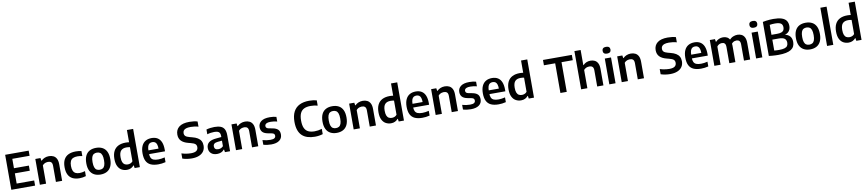

<svg xmlns="http://www.w3.org/2000/svg" viewBox="43 -2398 18028 3998"><g transform="rotate(-10 9057.5 -399.0)"><path d="M73 0V-740H570.5V-631.5H205V-108.5H575.5V0ZM153.5 -324.5V-433H520.5V-324.5Z M676.5 0V-545.5H785.5L794.5 -488H801Q832.5 -520 874.5 -537Q916.5 -554 965 -554Q1018 -554 1059.2 -533.5Q1100.5 -513 1124 -467.8Q1147.5 -422.5 1147.5 -347V0H1016V-339.5Q1016 -396 992 -418Q968 -440 926 -440Q906 -440 884.5 -434.5Q863 -429 843 -417Q823 -405 808 -385.5V0Z M1515 10Q1428.5 10 1368.5 -20.2Q1308.5 -50.5 1277.5 -113Q1246.5 -175.5 1246.5 -272Q1246.5 -369 1280 -431.5Q1313.5 -494 1377.5 -524Q1441.5 -554 1533 -554Q1564.5 -554 1594.2 -550.8Q1624 -547.5 1651 -541V-435.5Q1625 -441 1600 -444Q1575 -447 1550 -447Q1492.5 -447 1455.2 -429.8Q1418 -412.5 1400 -374.2Q1382 -336 1382 -273.5Q1382 -209.5 1399.2 -170.5Q1416.5 -131.5 1450.5 -114.2Q1484.5 -97 1535 -97Q1561 -97 1588.5 -101.8Q1616 -106.5 1651 -116.5V-11Q1620.5 -1 1585.8 4.5Q1551 10 1515 10Z M1960 10Q1882.5 10 1825.5 -20.5Q1768.5 -51 1737.2 -113.2Q1706 -175.5 1706 -271.5Q1706 -368 1736.5 -430.5Q1767 -493 1824 -523.5Q1881 -554 1960 -554Q2039 -554 2096 -523.5Q2153 -493 2183.2 -430.5Q2213.5 -368 2213.5 -272Q2213.5 -176.5 2182.5 -113.8Q2151.5 -51 2094.5 -20.5Q2037.5 10 1960 10ZM1960 -91Q1998 -91 2025 -107.5Q2052 -124 2066.5 -163.2Q2081 -202.5 2081 -271Q2081 -340.5 2066.5 -380.2Q2052 -420 2024.8 -436.5Q1997.5 -453 1960 -453Q1922 -453 1894.8 -436.5Q1867.5 -420 1853 -380.8Q1838.5 -341.5 1838.5 -273Q1838.5 -203.5 1853 -163.8Q1867.5 -124 1894.8 -107.5Q1922 -91 1960 -91Z M2518.5 9.5Q2458.5 9.5 2408.2 -17.8Q2358 -45 2328 -104.8Q2298 -164.5 2298 -261.5Q2298 -357.5 2331 -422.8Q2364 -488 2428.5 -521.2Q2493 -554.5 2587.5 -554.5Q2606.5 -554.5 2625.2 -553Q2644 -551.5 2659.5 -549V-808H2791V0H2680.5L2672 -58H2665.5Q2641.5 -28 2604.5 -9.2Q2567.5 9.5 2518.5 9.5ZM2555.5 -99Q2584 -99 2612 -110.5Q2640 -122 2659.5 -146.5V-445.5Q2645 -448.5 2625.5 -450.8Q2606 -453 2587 -453Q2509.5 -453 2470 -411Q2430.5 -369 2430.5 -272Q2430.5 -205 2446.2 -167.5Q2462 -130 2490.2 -114.5Q2518.5 -99 2555.5 -99Z M3180 10Q3083.5 10 3020.2 -19.2Q2957 -48.5 2926 -111Q2895 -173.5 2895 -273Q2895 -365.5 2923.8 -428Q2952.5 -490.5 3006.5 -522.2Q3060.5 -554 3137 -554Q3210.5 -554 3261.2 -522.2Q3312 -490.5 3338 -427Q3364 -363.5 3364 -269V-233.5H2969V-312.5H3264L3241 -301.5Q3241 -363.5 3229 -400Q3217 -436.5 3193.5 -452.2Q3170 -468 3135.5 -468Q3101 -468 3076.5 -452.5Q3052 -437 3039.2 -400.5Q3026.5 -364 3026.5 -302V-251Q3026.5 -192 3043.2 -156.8Q3060 -121.5 3097.5 -106.2Q3135 -91 3198 -91Q3229.5 -91 3264 -96Q3298.5 -101 3335 -110V-9.5Q3293 1 3255.2 5.5Q3217.5 10 3180 10Z M3890 9.5Q3839.5 9.5 3788 1.5Q3736.5 -6.5 3692 -21.5V-131.5Q3723 -121 3757.2 -114Q3791.5 -107 3825.5 -103.2Q3859.5 -99.5 3890 -99.5Q3970.5 -99.5 4006 -126.5Q4041.5 -153.5 4041.5 -203Q4041.5 -245.5 4015.2 -268.8Q3989 -292 3920 -309.5L3870 -322.5Q3774 -347 3725.2 -397.8Q3676.5 -448.5 3676.5 -531.5Q3676.5 -633.5 3749.5 -691.5Q3822.5 -749.5 3968.5 -749.5Q4016 -749.5 4060.2 -743.8Q4104.5 -738 4139.5 -727.5V-617.5Q4103 -629 4060.5 -634.8Q4018 -640.5 3975.5 -640.5Q3915 -640.5 3878.8 -628Q3842.5 -615.5 3826.2 -592.8Q3810 -570 3810 -538.5Q3810 -498.5 3833.8 -475.8Q3857.5 -453 3919.5 -436.5L3969.5 -423.5Q4040 -406 4085.8 -377.8Q4131.5 -349.5 4153.5 -308.8Q4175.5 -268 4175.5 -212Q4175.5 -142.5 4141.5 -93Q4107.5 -43.5 4043.8 -17Q3980 9.5 3890 9.5Z M4425 9.5Q4343.5 9.5 4297.8 -32.8Q4252 -75 4252 -145Q4252 -220 4303.2 -262.2Q4354.5 -304.5 4468.5 -313L4594.5 -325L4608.5 -249L4481 -237.5Q4428.5 -232.5 4405.5 -212.5Q4382.5 -192.5 4382.5 -157.5Q4382.5 -122 4403.5 -103Q4424.5 -84 4465.5 -84Q4492.5 -84 4520 -94.5Q4547.5 -105 4570 -129.5V-344Q4570 -385.5 4556.8 -409.2Q4543.5 -433 4514.8 -442.8Q4486 -452.5 4440 -452.5Q4409 -452.5 4369.5 -447Q4330 -441.5 4292.5 -430V-530.5Q4331 -542 4376.8 -548Q4422.5 -554 4462.5 -554Q4543 -554 4595.2 -533.8Q4647.5 -513.5 4673 -465.8Q4698.5 -418 4698.5 -336V0H4590L4580.5 -56.5H4574Q4549 -23 4509.8 -6.8Q4470.5 9.5 4425 9.5Z M4823.5 0V-545.5H4932.5L4941.5 -488H4948Q4979.5 -520 5021.5 -537Q5063.5 -554 5112 -554Q5165 -554 5206.2 -533.5Q5247.5 -513 5271 -467.8Q5294.5 -422.5 5294.5 -347V0H5163V-339.5Q5163 -396 5139 -418Q5115 -440 5073 -440Q5053 -440 5031.5 -434.5Q5010 -429 4990 -417Q4970 -405 4955 -385.5V0Z M5569.5 10Q5524.5 10 5482.5 4.2Q5440.5 -1.5 5403 -13V-111.5Q5443 -99.5 5484.2 -93.5Q5525.5 -87.5 5568 -87.5Q5628 -87.5 5653.5 -105.2Q5679 -123 5679 -154.5Q5679 -181 5665 -195Q5651 -209 5617.5 -215.5L5534 -231.5Q5458 -246.5 5424 -284.8Q5390 -323 5390 -385.5Q5390 -460.5 5449.8 -507.2Q5509.5 -554 5632.5 -554Q5671 -554 5706.8 -549.8Q5742.5 -545.5 5772.5 -537V-438.5Q5740.5 -447.5 5706.2 -452Q5672 -456.5 5636.5 -456.5Q5588.5 -456.5 5561.8 -447.2Q5535 -438 5524 -422.5Q5513 -407 5513 -388.5Q5513 -366 5526.5 -351.2Q5540 -336.5 5573.5 -329.5L5656.5 -314Q5730.5 -299.5 5766.2 -263.8Q5802 -228 5802 -160Q5802 -81 5741.8 -35.5Q5681.5 10 5569.5 10Z M6492.5 9.5Q6406 9.5 6337.8 -11.8Q6269.5 -33 6222 -78.2Q6174.5 -123.5 6149.5 -195.5Q6124.5 -267.5 6124.5 -368.5Q6124.5 -498 6168.8 -582.5Q6213 -667 6297 -708.2Q6381 -749.5 6500.5 -749.5Q6543 -749.5 6582.5 -744.8Q6622 -740 6660 -730.5V-619Q6623.5 -628.5 6586.2 -633Q6549 -637.5 6510 -637.5Q6428.5 -637.5 6374 -611Q6319.5 -584.5 6292.2 -525.8Q6265 -467 6265 -370.5Q6265 -271 6292.5 -212.2Q6320 -153.5 6373.2 -128Q6426.5 -102.5 6504.5 -102.5Q6543.5 -102.5 6581.5 -108.5Q6619.5 -114.5 6660 -127V-15.5Q6624 -4 6581 2.8Q6538 9.5 6492.5 9.5Z M6954.5 10Q6877 10 6820 -20.5Q6763 -51 6731.8 -113.2Q6700.5 -175.5 6700.5 -271.5Q6700.5 -368 6731 -430.5Q6761.5 -493 6818.5 -523.5Q6875.5 -554 6954.5 -554Q7033.5 -554 7090.5 -523.5Q7147.5 -493 7177.8 -430.5Q7208 -368 7208 -272Q7208 -176.5 7177 -113.8Q7146 -51 7089 -20.5Q7032 10 6954.5 10ZM6954.5 -91Q6992.5 -91 7019.5 -107.5Q7046.5 -124 7061 -163.2Q7075.5 -202.5 7075.5 -271Q7075.5 -340.5 7061 -380.2Q7046.5 -420 7019.2 -436.5Q6992 -453 6954.5 -453Q6916.5 -453 6889.2 -436.5Q6862 -420 6847.5 -380.8Q6833 -341.5 6833 -273Q6833 -203.5 6847.5 -163.8Q6862 -124 6889.2 -107.5Q6916.5 -91 6954.5 -91Z M7312 0V-545.5H7421L7430 -488H7436.5Q7468 -520 7510 -537Q7552 -554 7600.5 -554Q7653.5 -554 7694.8 -533.5Q7736 -513 7759.5 -467.8Q7783 -422.5 7783 -347V0H7651.5V-339.5Q7651.5 -396 7627.5 -418Q7603.5 -440 7561.5 -440Q7541.5 -440 7520 -434.5Q7498.5 -429 7478.5 -417Q7458.5 -405 7443.5 -385.5V0Z M8102.5 9.5Q8042.5 9.5 7992.2 -17.8Q7942 -45 7912 -104.8Q7882 -164.5 7882 -261.5Q7882 -357.5 7915 -422.8Q7948 -488 8012.5 -521.2Q8077 -554.5 8171.5 -554.5Q8190.5 -554.5 8209.2 -553Q8228 -551.5 8243.5 -549V-808H8375V0H8264.5L8256 -58H8249.5Q8225.5 -28 8188.5 -9.2Q8151.5 9.5 8102.5 9.5ZM8139.5 -99Q8168 -99 8196 -110.5Q8224 -122 8243.5 -146.5V-445.5Q8229 -448.5 8209.5 -450.8Q8190 -453 8171 -453Q8093.5 -453 8054 -411Q8014.5 -369 8014.5 -272Q8014.5 -205 8030.2 -167.5Q8046 -130 8074.2 -114.5Q8102.5 -99 8139.5 -99Z M8764 10Q8667.5 10 8604.2 -19.2Q8541 -48.5 8510 -111Q8479 -173.5 8479 -273Q8479 -365.5 8507.8 -428Q8536.5 -490.5 8590.5 -522.2Q8644.5 -554 8721 -554Q8794.5 -554 8845.2 -522.2Q8896 -490.5 8922 -427Q8948 -363.5 8948 -269V-233.5H8553V-312.5H8848L8825 -301.5Q8825 -363.5 8813 -400Q8801 -436.5 8777.5 -452.2Q8754 -468 8719.5 -468Q8685 -468 8660.5 -452.5Q8636 -437 8623.2 -400.5Q8610.5 -364 8610.5 -302V-251Q8610.5 -192 8627.2 -156.8Q8644 -121.5 8681.5 -106.2Q8719 -91 8782 -91Q8813.5 -91 8848 -96Q8882.5 -101 8919 -110V-9.5Q8877 1 8839.2 5.5Q8801.5 10 8764 10Z M9045.5 0V-545.5H9154.5L9163.5 -488H9170Q9201.5 -520 9243.5 -537Q9285.5 -554 9334 -554Q9387 -554 9428.2 -533.5Q9469.5 -513 9493 -467.8Q9516.5 -422.5 9516.5 -347V0H9385V-339.5Q9385 -396 9361 -418Q9337 -440 9295 -440Q9275 -440 9253.5 -434.5Q9232 -429 9212 -417Q9192 -405 9177 -385.5V0Z M9791.5 10Q9746.5 10 9704.5 4.2Q9662.5 -1.5 9625 -13V-111.5Q9665 -99.5 9706.2 -93.5Q9747.5 -87.5 9790 -87.5Q9850 -87.5 9875.5 -105.2Q9901 -123 9901 -154.5Q9901 -181 9887 -195Q9873 -209 9839.5 -215.5L9756 -231.5Q9680 -246.5 9646 -284.8Q9612 -323 9612 -385.5Q9612 -460.5 9671.8 -507.2Q9731.5 -554 9854.5 -554Q9893 -554 9928.8 -549.8Q9964.5 -545.5 9994.5 -537V-438.5Q9962.5 -447.5 9928.2 -452Q9894 -456.5 9858.5 -456.5Q9810.5 -456.5 9783.8 -447.2Q9757 -438 9746 -422.5Q9735 -407 9735 -388.5Q9735 -366 9748.5 -351.2Q9762 -336.5 9795.5 -329.5L9878.5 -314Q9952.5 -299.5 9988.2 -263.8Q10024 -228 10024 -160Q10024 -81 9963.8 -35.5Q9903.5 10 9791.5 10Z M10376 10Q10279.5 10 10216.2 -19.2Q10153 -48.5 10122 -111Q10091 -173.5 10091 -273Q10091 -365.5 10119.8 -428Q10148.5 -490.5 10202.5 -522.2Q10256.5 -554 10333 -554Q10406.5 -554 10457.2 -522.2Q10508 -490.5 10534 -427Q10560 -363.5 10560 -269V-233.5H10165V-312.5H10460L10437 -301.5Q10437 -363.5 10425 -400Q10413 -436.5 10389.5 -452.2Q10366 -468 10331.5 -468Q10297 -468 10272.5 -452.5Q10248 -437 10235.2 -400.5Q10222.5 -364 10222.5 -302V-251Q10222.5 -192 10239.2 -156.8Q10256 -121.5 10293.5 -106.2Q10331 -91 10394 -91Q10425.5 -91 10460 -96Q10494.5 -101 10531 -110V-9.5Q10489 1 10451.2 5.5Q10413.5 10 10376 10Z M10852 9.5Q10792 9.5 10741.8 -17.8Q10691.5 -45 10661.5 -104.8Q10631.5 -164.5 10631.5 -261.5Q10631.5 -357.5 10664.5 -422.8Q10697.5 -488 10762 -521.2Q10826.5 -554.5 10921 -554.5Q10940 -554.5 10958.8 -553Q10977.5 -551.5 10993 -549V-808H11124.5V0H11014L11005.5 -58H10999Q10975 -28 10938 -9.2Q10901 9.5 10852 9.5ZM10889 -99Q10917.5 -99 10945.5 -110.5Q10973.5 -122 10993 -146.5V-445.5Q10978.5 -448.5 10959 -450.8Q10939.5 -453 10920.5 -453Q10843 -453 10803.5 -411Q10764 -369 10764 -272Q10764 -205 10779.8 -167.5Q10795.5 -130 10823.8 -114.5Q10852 -99 10889 -99Z M11683 0V-627.5H11445V-740H12055V-627.5H11817V0Z M12121.5 0V-808H12253V-488.5H12259.5Q12289.5 -520.5 12329.2 -537.2Q12369 -554 12416.5 -554Q12466 -554 12506 -533.8Q12546 -513.5 12569.2 -468Q12592.5 -422.5 12592.5 -347.5V0H12461V-339Q12461 -396 12436.5 -417.8Q12412 -439.5 12371 -439.5Q12350.5 -439.5 12329 -434Q12307.5 -428.5 12287.8 -416.2Q12268 -404 12253 -385.5V0Z M12717.5 0V-545.5H12849V0ZM12783.5 -638.5Q12741.5 -638.5 12720.8 -657.5Q12700 -676.5 12700 -710Q12700 -744 12720.8 -762.8Q12741.5 -781.5 12783.5 -781.5Q12826 -781.5 12846.5 -762.8Q12867 -744 12867 -710Q12867 -676.5 12846.5 -657.5Q12826 -638.5 12783.5 -638.5Z M12979.5 0V-545.5H13088.5L13097.5 -488H13104Q13135.5 -520 13177.5 -537Q13219.5 -554 13268 -554Q13321 -554 13362.2 -533.5Q13403.5 -513 13427 -467.8Q13450.5 -422.5 13450.5 -347V0H13319V-339.5Q13319 -396 13295 -418Q13271 -440 13229 -440Q13209 -440 13187.5 -434.5Q13166 -429 13146 -417Q13126 -405 13111 -385.5V0Z M14004 9.5Q13953.5 9.5 13902 1.5Q13850.5 -6.5 13806 -21.5V-131.5Q13837 -121 13871.2 -114Q13905.5 -107 13939.5 -103.2Q13973.5 -99.5 14004 -99.5Q14084.5 -99.5 14120 -126.5Q14155.5 -153.5 14155.5 -203Q14155.5 -245.5 14129.2 -268.8Q14103 -292 14034 -309.5L13984 -322.5Q13888 -347 13839.2 -397.8Q13790.5 -448.5 13790.5 -531.5Q13790.5 -633.5 13863.5 -691.5Q13936.5 -749.5 14082.5 -749.5Q14130 -749.5 14174.2 -743.8Q14218.5 -738 14253.5 -727.5V-617.5Q14217 -629 14174.5 -634.8Q14132 -640.5 14089.5 -640.5Q14029 -640.5 13992.8 -628Q13956.5 -615.5 13940.2 -592.8Q13924 -570 13924 -538.5Q13924 -498.5 13947.8 -475.8Q13971.5 -453 14033.5 -436.5L14083.5 -423.5Q14154 -406 14199.8 -377.8Q14245.5 -349.5 14267.5 -308.8Q14289.5 -268 14289.5 -212Q14289.5 -142.5 14255.5 -93Q14221.5 -43.5 14157.8 -17Q14094 9.5 14004 9.5Z M14656.5 10Q14560 10 14496.8 -19.2Q14433.5 -48.5 14402.5 -111Q14371.5 -173.5 14371.5 -273Q14371.5 -365.5 14400.2 -428Q14429 -490.5 14483 -522.2Q14537 -554 14613.5 -554Q14687 -554 14737.8 -522.2Q14788.5 -490.5 14814.5 -427Q14840.5 -363.5 14840.5 -269V-233.5H14445.5V-312.5H14740.5L14717.5 -301.5Q14717.5 -363.5 14705.5 -400Q14693.5 -436.5 14670 -452.2Q14646.5 -468 14612 -468Q14577.5 -468 14553 -452.5Q14528.5 -437 14515.8 -400.5Q14503 -364 14503 -302V-251Q14503 -192 14519.8 -156.8Q14536.5 -121.5 14574 -106.2Q14611.5 -91 14674.5 -91Q14706 -91 14740.5 -96Q14775 -101 14811.5 -110V-9.5Q14769.5 1 14731.8 5.5Q14694 10 14656.5 10Z M14938 0V-545.5H15047L15056 -487.5H15062.5Q15092.5 -520.5 15131.8 -537.2Q15171 -554 15217.5 -554Q15265 -554 15302.5 -534Q15340 -514 15361.5 -469.2Q15383 -424.5 15383 -351V0H15254.5V-340Q15254.5 -396.5 15232.8 -418.2Q15211 -440 15175 -440Q15156.5 -440 15137 -434.2Q15117.5 -428.5 15100 -416Q15082.5 -403.5 15069.5 -384V0ZM15564.5 0V-340Q15564.5 -396.5 15541.5 -418.2Q15518.5 -440 15482 -440Q15463 -440 15442.5 -434Q15422 -428 15403.5 -414.2Q15385 -400.5 15371.5 -377.5L15343.5 -467Q15381.5 -514.5 15428.2 -534.2Q15475 -554 15520.5 -554Q15571 -554 15610.5 -533.8Q15650 -513.5 15672.8 -468Q15695.5 -422.5 15695.5 -347V0Z M15821 0V-545.5H15952.5V0ZM15887 -638.5Q15845 -638.5 15824.2 -657.5Q15803.5 -676.5 15803.5 -710Q15803.5 -744 15824.2 -762.8Q15845 -781.5 15887 -781.5Q15929.5 -781.5 15950 -762.8Q15970.5 -744 15970.5 -710Q15970.5 -676.5 15950 -657.5Q15929.5 -638.5 15887 -638.5Z M16290.5 7.5Q16260 7.5 16226 6Q16192 4.5 16157.2 1.5Q16122.5 -1.5 16091 -6V-725Q16124 -732 16161 -737.5Q16198 -743 16237.2 -745.8Q16276.5 -748.5 16316 -748.5Q16422.5 -748.5 16490 -726.2Q16557.5 -704 16589 -658.8Q16620.5 -613.5 16620.5 -545.5Q16620.5 -504 16605 -469Q16589.5 -434 16558.2 -410.2Q16527 -386.5 16480 -378L16481 -384.5Q16557.5 -374.5 16599.5 -328.8Q16641.5 -283 16641.5 -205.5Q16641.5 -154 16622.5 -114.2Q16603.5 -74.5 16561.8 -47.5Q16520 -20.5 16453.2 -6.5Q16386.5 7.5 16290.5 7.5ZM16324 -92Q16397 -92 16439.2 -105Q16481.5 -118 16499.2 -144.2Q16517 -170.5 16517 -210.5Q16517 -271 16479 -299.2Q16441 -327.5 16356.5 -327.5H16206.5V-429.5H16341.5Q16397.5 -429.5 16431 -441.8Q16464.5 -454 16479.5 -478.2Q16494.5 -502.5 16494.5 -539Q16494.5 -597.5 16457.8 -623.2Q16421 -649 16332.5 -649Q16299.5 -649 16273 -646.8Q16246.5 -644.5 16221.5 -640V-97Q16248.5 -94 16273 -93Q16297.5 -92 16324 -92Z M16964.5 10Q16887 10 16830 -20.5Q16773 -51 16741.8 -113.2Q16710.5 -175.5 16710.5 -271.5Q16710.5 -368 16741 -430.5Q16771.5 -493 16828.5 -523.5Q16885.5 -554 16964.5 -554Q17043.5 -554 17100.5 -523.5Q17157.5 -493 17187.8 -430.5Q17218 -368 17218 -272Q17218 -176.5 17187 -113.8Q17156 -51 17099 -20.5Q17042 10 16964.5 10ZM16964.5 -91Q17002.5 -91 17029.5 -107.5Q17056.5 -124 17071 -163.2Q17085.5 -202.5 17085.5 -271Q17085.5 -340.5 17071 -380.2Q17056.5 -420 17029.2 -436.5Q17002 -453 16964.5 -453Q16926.5 -453 16899.2 -436.5Q16872 -420 16857.5 -380.8Q16843 -341.5 16843 -273Q16843 -203.5 16857.5 -163.8Q16872 -124 16899.2 -107.5Q16926.5 -91 16964.5 -91Z M17321.5 0V-808H17453V0Z M17777.5 9.5Q17717.5 9.5 17667.2 -17.8Q17617 -45 17587 -104.8Q17557 -164.5 17557 -261.5Q17557 -357.5 17590 -422.8Q17623 -488 17687.5 -521.2Q17752 -554.5 17846.5 -554.5Q17865.5 -554.5 17884.2 -553Q17903 -551.5 17918.5 -549V-808H18050V0H17939.5L17931 -58H17924.5Q17900.5 -28 17863.5 -9.2Q17826.5 9.5 17777.5 9.5ZM17814.5 -99Q17843 -99 17871 -110.5Q17899 -122 17918.5 -146.5V-445.5Q17904 -448.5 17884.5 -450.8Q17865 -453 17846 -453Q17768.5 -453 17729 -411Q17689.5 -369 17689.5 -272Q17689.5 -205 17705.2 -167.5Q17721 -130 17749.2 -114.5Q17777.5 -99 17814.5 -99Z"/></g></svg>

Font: Encode Sans Condensed Thin SemiBold
Style: Regular
Weight: 600
Version: Version 3.002